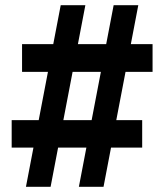

<svg xmlns="http://www.w3.org/2000/svg" viewBox="-20 -720 633 740"><path d="M284 0 418 -700H513L379 0ZM25 -151V-257H528V-151ZM80 0 214 -700H309L175 0ZM65 -443V-550H568V-443Z"/></svg>

Font: REM Medium Medium
Style: Regular
Weight: 500
Version: Version 1.005;gftools[0.9.28]